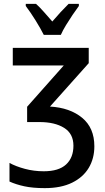

<svg xmlns="http://www.w3.org/2000/svg" viewBox="-20 -961 540 991"><path d="M211 10Q149 10 105.5 0.5Q62 -9 29 -24V-120Q62 -102 108.5 -89.5Q155 -77 206 -77Q283 -77 321 -112Q359 -147 359 -209Q359 -271 311 -301Q263 -331 184 -331H120V-410L309 -623H46V-714H438V-635L238 -411Q341 -405 404 -353Q467 -301 467 -206Q467 -143 438 -94.5Q409 -46 352 -18Q295 10 211 10ZM206 -781Q190 -813 164 -855Q138 -897 113 -930V-941H166Q185 -924 206.5 -899.5Q228 -875 250 -850Q275 -879 292.5 -898Q310 -917 334 -941H387V-930Q372 -910 354.5 -884Q337 -858 320.5 -831Q304 -804 294 -781Z"/></svg>

Font: Noto Sans Mono ExtraCondensed Medium
Style: Regular
Weight: 500
Width: 2
Designer: Monotype Design Team
Foundry: Monotype Imaging Inc.
Version: Version 2.014